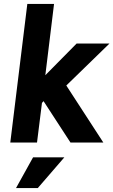

<svg xmlns="http://www.w3.org/2000/svg" viewBox="-20 -720 573 970"><path d="M118 -700H253L209 -340L367 -500H533L315 -288L502 0H336L200 -209L192 -200L167 0H32ZM147 75H305L171 230H61Z"/></svg>

Font: Haskoy ExtraBold
Style: Italic
Weight: 800
Designer: Ertekin Erdin
Foundry: Ertekin Erdin
Version: Version 2.000; ttfautohint (v1.8.4.7-5d5b)